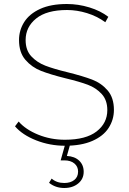

<svg xmlns="http://www.w3.org/2000/svg" viewBox="-20 -724 644 959"><path d="M55 -93 73 -117Q108 -77 170.5 -51.5Q233 -26 304 -26Q409 -26 462.5 -67.5Q516 -109 516 -174Q516 -224 488 -254.5Q460 -285 419 -300.5Q378 -316 307 -333Q231 -352 185 -370Q139 -388 107 -425Q75 -462 75 -524Q75 -573 101 -614Q127 -655 180.5 -679.5Q234 -704 314 -704Q371 -704 426.5 -687Q482 -670 521 -640L506 -613Q465 -643 414.5 -658.5Q364 -674 315 -674Q213 -674 160.5 -631.5Q108 -589 108 -524Q108 -473 136.5 -442.5Q165 -412 206.5 -396Q248 -380 318 -363Q394 -344 440 -326.5Q486 -309 517.5 -272.5Q549 -236 549 -175Q549 -126 522.5 -85Q496 -44 441 -20Q386 4 305 4Q229 4 160.5 -23Q92 -50 55 -93ZM225 189 238 168Q263 190 301 190Q332 190 351 175Q370 160 370 133Q370 108 351.5 92.5Q333 77 301 77H283L306 -5H331L314 55Q353 57 375.5 78.5Q398 100 398 134Q398 170 370.5 192.5Q343 215 301 215Q257 215 225 189Z"/></svg>

Font: Montserrat Alternates ExLight
Style: Regular
Weight: 275
Designer: Julieta Ulanovsky
Foundry: Julieta Ulanovsky
Version: Version 7.200